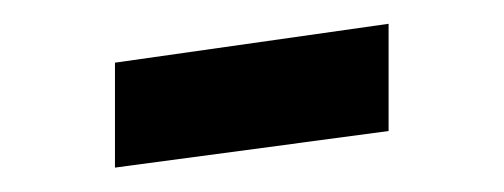

<svg xmlns="http://www.w3.org/2000/svg" viewBox="-20 -297 417 159"><path d="M75.2 -158.2V-245.1L301.8 -277.3V-188.5Z"/></svg>

Font: Crimson Pro SemiBold
Style: Regular
Weight: 600
Designer: Jacques Le Bailly
Foundry: Baron von Fonthausen
Version: Version 1.003